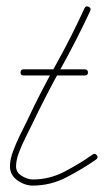

<svg xmlns="http://www.w3.org/2000/svg" viewBox="-20 -566 324 598"><path d="M44 -340Q44 -350 53 -350Q101 -350 148.5 -350Q196 -350 244 -350Q254 -350 254 -340Q254 -331 244 -331Q196 -331 148.5 -331Q101 -331 53 -331Q44 -331 44 -340ZM256 -545Q265 -541 261 -532Q219 -442 171 -355.5Q123 -269 80 -179Q72 -162 60 -138.5Q48 -115 39 -91Q30 -67 30 -48Q30 -29 48 -18Q66 -7 82 -7Q134 -7 181 -31.5Q228 -56 269 -85Q276 -90 282 -82Q287 -75 279 -69Q236 -39 186.5 -13.5Q137 12 82 12Q57 12 34 -4.5Q11 -21 11 -48Q11 -69 20.5 -94.5Q30 -120 42 -144.5Q54 -169 63 -187Q105 -277 153.5 -363.5Q202 -450 243 -540Q247 -549 256 -545Z"/></svg>

Font: FRB American Cursive Guidelines Extralight
Style: Italic
Weight: 200
Italic angle: -25°
Version: Version 2.0;Modular Font Editor K font №1